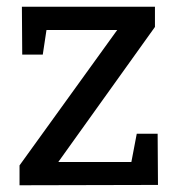

<svg xmlns="http://www.w3.org/2000/svg" viewBox="-20 -550 529 570"><path d="M386 -153H448L449 -1L38 0V-59L328 -461H118L107 -388H46L45 -530H440V-470L153 -69H370Z"/></svg>

Font: Bitter Pro Medium
Style: Regular
Weight: 500
Designer: Sol Matas, and Bitter project Authors
Foundry: Sol Matas
Version: Version 1.010